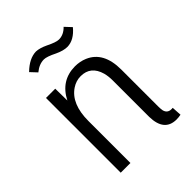

<svg xmlns="http://www.w3.org/2000/svg" viewBox="-197 -775 887 887"><g transform="rotate(-45 246.0 -332.0)"><path d="M458 -42Q423.8 -38.1 417 -67.4Q415 -79.1 415 -94.7V-335Q415 -451.2 334 -485.4Q306.6 -497.1 273.4 -497.1Q181.6 -496.1 137.7 -410.2L136.7 -488.3H76.2V0H139.6V-274.4Q139.6 -385.7 204.1 -428.7Q230.5 -446.3 260.7 -446.3Q326.2 -446.3 345.7 -377Q351.6 -354.5 351.6 -327.1V-88.9Q353.5 7.8 431.6 8.8Q446.3 8.8 460.9 5.9ZM309.6 -636.7Q291 -636.7 250 -657.2Q218.8 -671.9 195.3 -672.9Q150.4 -671.9 105.5 -627.9L134.8 -596.7Q164.1 -621.1 195.3 -621.1Q213.9 -621.1 254.9 -600.6Q288.1 -585 313.5 -585Q357.4 -585.9 395.5 -631.8L366.2 -663.1Q340.8 -636.7 309.6 -636.7Z"/></g></svg>

Font: Yaldevi Colombo
Style: Regular
Weight: 400
Designer: Sol Matas, Denzil Rajitha, Kosala Senevirathne and Pathum Egodawatta
Foundry: Mooniak
Version: Version 1.020 ; ttfautohint (v1.6)